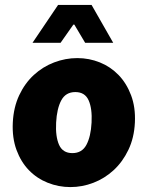

<svg xmlns="http://www.w3.org/2000/svg" viewBox="-20 -748 600 780"><path d="M32 -250Q35 -312 58 -361Q81 -410 117.5 -443.5Q154 -477 200 -494.5Q246 -512 294 -512Q342 -512 385.5 -494.5Q429 -477 461.5 -443.5Q494 -410 512.5 -361Q531 -312 528 -250Q525 -188 501.5 -139Q478 -90 441.5 -56.5Q405 -23 359.5 -5.5Q314 12 266 12Q218 12 174 -5.5Q130 -23 97.5 -56.5Q65 -90 47 -139Q29 -188 32 -250ZM208 -250Q205 -193 220 -159.5Q235 -126 274 -126Q313 -126 331 -159.5Q349 -193 352 -250Q355 -307 340 -340.5Q325 -374 286 -374Q247 -374 229 -340.5Q211 -307 208 -250ZM216 -728H352L440 -574H326L282 -648H278L226 -574H112Z"/></svg>

Font: Kilde Sans Black
Style: Regular
Weight: 900
Italic angle: -3°
Designer: Paul D. Hunt
Foundry: Adobe Systems Incorporated
Version: Version 1.050;PS Version 1.000;hotconv 1.0.70;makeotf.lib2.5